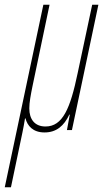

<svg xmlns="http://www.w3.org/2000/svg" viewBox="-67 -546 449 806"><path d="M-47 240H-21L27 11C31 -9 35 -29 38 -49H40C48 -18 71 10 120 10C170 10 202 -18 224 -65H226L214 0H235L346 -526H320L259 -239C228 -90 196 -15 124 -15C79 -15 56 -45 56 -91C56 -116 62 -148 70 -187L141 -526H115Z"/></svg>

Font: Noto Sans ExtraCondensed Thin
Style: Italic
Weight: 100
Width: 2
Italic angle: -12°
Designer: Monotype Design Team
Foundry: Monotype Imaging Inc.
Version: Version 2.013